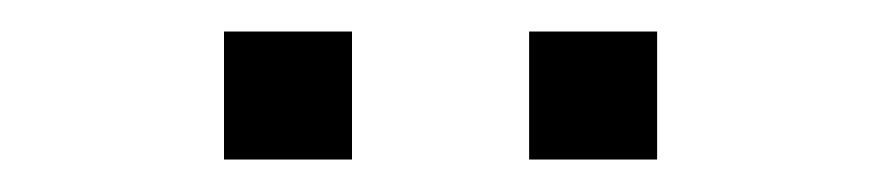

<svg xmlns="http://www.w3.org/2000/svg" viewBox="-20 -925 551 120"><path d="M310.7 -825.3V-905.3H390.7V-825.3ZM120 -825.3V-905.3H200V-825.3Z"/></svg>

Font: Manrope ExtraLight
Style: Regular
Weight: 200
Designer: Mikhail Sharanda
Foundry: Mikhail Sharanda
Version: Version 4.505